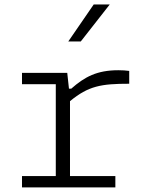

<svg xmlns="http://www.w3.org/2000/svg" viewBox="-20 -818 660 838"><path d="M273.5 -500H76V-450.5H223.5V-49.5H76V0H483.5V-49.5H285.5V-376.5C366.5 -443 421.5 -452.5 544 -452.5V-508.5C529.5 -510.5 514 -511.5 496.5 -511.5C403 -511.5 349.5 -482.5 291 -431H281ZM278 -637 389 -798.5H459L332.5 -637Z"/></svg>

Font: Monaspace Neon ExtraLight
Style: Regular
Weight: 200
Designer: Riley Cran & the Lettermatic Team
Foundry: Lettermatic
Version: Version 1.200 (Monaspace Neon)